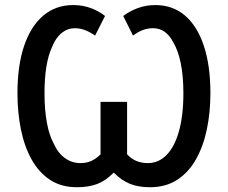

<svg xmlns="http://www.w3.org/2000/svg" viewBox="-20 -744 917 773"><path d="M289.6 9.8Q226.6 9.8 181.4 -20Q136.2 -49.8 107.2 -102.1Q78.1 -154.3 64.2 -222.9Q50.3 -291.5 50.3 -368.7Q50.3 -480 77.1 -559.3Q104 -638.7 154.3 -681.2Q204.6 -723.6 274.4 -723.6Q298.8 -723.6 321.3 -718.5Q343.8 -713.4 364.3 -703.6Q384.8 -693.8 402.8 -679.7L362.8 -600.6Q341.3 -615.7 321.5 -623Q301.8 -630.4 281.2 -630.4Q252 -630.4 228.3 -611.3Q204.6 -592.3 189 -553.7Q174.3 -521.5 166.7 -475.3Q159.2 -429.2 159.2 -368.7Q159.2 -302.7 168.5 -251.5Q177.7 -200.2 195.3 -168Q212.4 -128.9 240.5 -108.2Q268.6 -87.4 304.2 -87.4Q328.6 -87.4 347.9 -96.2Q367.2 -105 384.8 -122.6V-334H491.7V-122.6Q509.3 -104 529.8 -95.7Q550.3 -87.4 575.2 -87.4Q618.7 -87.4 650.6 -120.1Q682.6 -152.8 699.7 -212.9Q718.3 -276.9 718.3 -368.7Q718.3 -439 707.5 -490.5Q696.8 -542 676.8 -575.2Q661.6 -603.5 641.6 -616.9Q621.6 -630.4 596.2 -630.4Q574.7 -630.4 554.9 -623Q535.2 -615.7 515.6 -600.6L476.1 -679.7Q503.4 -700.2 536.1 -711.9Q568.8 -723.6 605.5 -723.6Q675.3 -723.6 724.6 -681.6Q773.9 -639.6 800.5 -560.1Q827.1 -480.5 827.1 -368.7Q827.1 -291 812.7 -222.7Q798.3 -154.3 768.6 -101.8Q738.8 -49.3 692.9 -19.8Q647 9.8 584 9.8Q537.6 9.8 503.7 -3.7Q469.7 -17.1 439 -48.3H437Q405.8 -16.6 371.6 -3.4Q337.4 9.8 289.6 9.8Z"/></svg>

Font: Open Sans
Style: Regular
Weight: 600
Width: 3
Foundry: Ascender Corporation
Version: Version 1.000